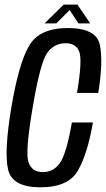

<svg xmlns="http://www.w3.org/2000/svg" viewBox="-20 -801 457 825"><path d="M153.7 3.8Q275.1 3.8 316.1 -70Q357 -143.8 379.3 -274.9H289Q265.5 -141 237.9 -101.2Q210.3 -61.5 164.1 -61.5Q116.5 -61.5 102.2 -104.5Q87.8 -147.6 120.4 -339.4Q153.1 -533.6 183.3 -574.4Q213.5 -615.3 261.3 -615.3Q308 -615.3 321 -577.5Q334.1 -539.8 310.9 -401.7H402.2Q424.2 -537 408.9 -608.8Q393.6 -680.5 271.2 -680.5Q150.7 -680.5 105.9 -605.8Q61 -531 28.8 -339.4Q-2.8 -150.8 14.5 -73.5Q31.8 3.8 153.7 3.8ZM171.4 -700.5H221.9L279.3 -757.8L316.9 -700.5H367.6L312.7 -781.3H253.7Z"/></svg>

Font: Anybody Thin Condensed
Style: Italic
Weight: 100
Width: 3
Italic angle: -10°
Version: Version 1.113;gftools[0.9.25]